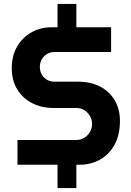

<svg xmlns="http://www.w3.org/2000/svg" viewBox="-20 -839 666 978"><path d="M273 119V-67H369V119ZM273 -643V-819H369V-643ZM69 0V-126H369Q391 -126 409 -137Q427 -148 438 -166.5Q449 -185 449 -207Q449 -230 438 -248.5Q427 -267 409 -278Q391 -289 369 -289H252Q193 -289 145 -313Q97 -337 68.5 -382.5Q40 -428 40 -492Q40 -555 67 -601.5Q94 -648 140 -674Q186 -700 242 -700H546V-574H256Q236 -574 219 -563.5Q202 -553 192.5 -536Q183 -519 183 -498Q183 -477 192.5 -460Q202 -443 219 -433Q236 -423 256 -423H377Q442 -423 490 -398Q538 -373 564.5 -328Q591 -283 591 -223Q591 -152 563.5 -102Q536 -52 489.5 -26Q443 0 387 0Z"/></svg>

Font: MuseoModerno Thin SemiBold
Style: Regular
Weight: 600
Version: Version 1.003